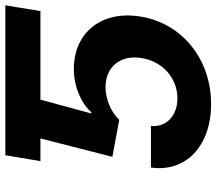

<svg xmlns="http://www.w3.org/2000/svg" viewBox="-64 -702 777 688"><g transform="rotate(-90 324.0 -358.5)"><path d="M648.4 -727.3H111.2L90.2 -601.6H171.5L105.5 -343.8L238.3 -319.2C266 -349.1 312.1 -368.3 355.1 -368.3C428.6 -368.3 471.9 -315 459.5 -238.6C446.7 -162.6 387.1 -110.8 314.6 -110.8C253.6 -110.8 210.6 -149.9 216.3 -205.6H67.1C49.4 -80.3 144.5 9.9 294.7 9.9C457.4 9.9 584.5 -95.9 608 -242.5C631.4 -381.4 551.5 -481.9 420.1 -481.9C356.2 -481.9 297.2 -455.3 265.3 -419.4H261L310.4 -601.6H627.8Z"/></g></svg>

Font: Magic Ui Pro
Style: Bold Italic
Weight: 700
Italic angle: -9.39999°
Designer: Stefan Endress, Andreas Faust
Version: Version 1.000;FEAKit 1.0